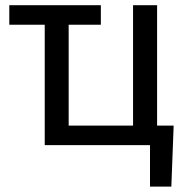

<svg xmlns="http://www.w3.org/2000/svg" viewBox="-20 -548 710 725"><path d="M148.9 -454.6V0H546.4V156.7H627L635.7 -73.7H573.2V-528.3H482.4V-73.7H239.3V-454.6H360.8V-528.3H15.1V-454.6Z"/></svg>

Font: Roboto1
Style: rg
Weight: 400
Designer: Google
Version: Version 2.137; 2017